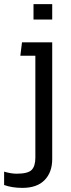

<svg xmlns="http://www.w3.org/2000/svg" viewBox="-30 -680 344 934"><path d="M133 -585V-660H224V-585ZM79 234Q29 234 -10 220V155Q7 160 22.5 162.5Q38 165 51 165Q105 165 123.5 147Q142 129 142 87V-409H69L77 -474H224V94Q224 158 187 196Q150 234 79 234Z"/></svg>

Font: Kanit Light
Style: Regular
Weight: 300
Designer: Katatrad Team
Foundry: CadsonDemak
Version: Version 2.000; ttfautohint (v1.8.3)